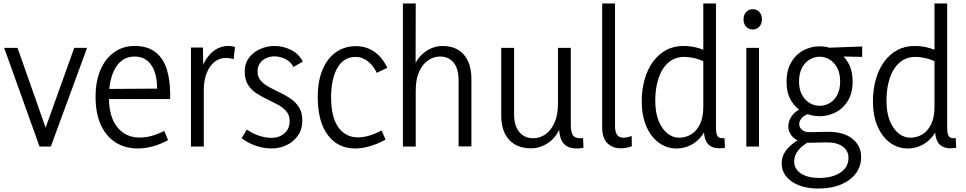

<svg xmlns="http://www.w3.org/2000/svg" viewBox="-20 -845 5568 1107"><path d="M408 -569H482L273 0H208L4 -569H81L254 -78H232Z M775 11Q702 11 647 -23.5Q592 -58 561.5 -124.5Q531 -191 531 -287Q531 -376 559 -441.5Q587 -507 638 -543.5Q689 -580 756 -580Q830 -580 875.5 -545Q921 -510 941 -447.5Q961 -385 961 -302V-274H572L573 -332L886 -334Q886 -369 879.5 -402Q873 -435 857.5 -461.5Q842 -488 817.5 -503.5Q793 -519 755 -519Q686 -519 647 -455.5Q608 -392 608 -284Q608 -171 656.5 -111.5Q705 -52 784 -52Q820 -52 854.5 -61.5Q889 -71 927 -90L949 -37Q905 -13 860.5 -1Q816 11 775 11Z M1081 0V-571H1150L1153 -416H1134Q1151 -492 1194.5 -536Q1238 -580 1298 -580Q1308 -580 1317 -578.5Q1326 -577 1335 -574L1327 -504Q1304 -511 1283 -511Q1245 -511 1216 -487.5Q1187 -464 1171 -422Q1155 -380 1155 -326V0Z M1546 11Q1502 11 1457 -4Q1412 -19 1373 -48L1403 -98Q1436 -75 1474 -62.5Q1512 -50 1545 -50Q1588 -50 1619 -75.5Q1650 -101 1650 -147Q1650 -181 1631 -203Q1612 -225 1582.5 -241Q1553 -257 1520.5 -272.5Q1488 -288 1458 -307.5Q1428 -327 1409.5 -357Q1391 -387 1391 -432Q1391 -480 1416 -512.5Q1441 -545 1480.5 -562.5Q1520 -580 1563 -580Q1611 -580 1656.5 -558Q1702 -536 1726 -490L1672 -459Q1655 -491 1624 -505.5Q1593 -520 1562 -520Q1537 -520 1515 -510Q1493 -500 1479 -481Q1465 -462 1465 -433Q1465 -401 1483.5 -380Q1502 -359 1531.5 -343Q1561 -327 1594 -311.5Q1627 -296 1656.5 -275.5Q1686 -255 1704.5 -225.5Q1723 -196 1723 -151Q1723 -99 1697.5 -63Q1672 -27 1632 -8Q1592 11 1546 11Z M2028 11Q1928 11 1870 -66.5Q1812 -144 1812 -286Q1812 -377 1839.5 -443Q1867 -509 1917 -544Q1967 -579 2032 -579Q2090 -579 2137 -547.5Q2184 -516 2213 -454L2152 -425Q2133 -467 2100.5 -492Q2068 -517 2031 -517Q1962 -517 1925.5 -454Q1889 -391 1889 -284Q1889 -170 1930.5 -111.5Q1972 -53 2044 -53Q2073 -53 2107 -62.5Q2141 -72 2180 -93L2203 -40Q2155 -14 2111 -1.5Q2067 11 2028 11Z M2624 -1V-382Q2624 -450 2595 -484.5Q2566 -519 2517 -519Q2481 -519 2449 -497.5Q2417 -476 2397 -432.5Q2377 -389 2377 -323V0H2303V-825H2377L2376 -415H2350Q2372 -498 2422 -539Q2472 -580 2533 -580Q2584 -580 2621 -558Q2658 -536 2678 -493.5Q2698 -451 2698 -388V-1Z M3203 -120H3214Q3189 -54 3142 -22Q3095 10 3042 10Q2960 10 2915 -39.5Q2870 -89 2870 -179V-569H2944V-186Q2944 -120 2974 -84Q3004 -48 3055 -48Q3093 -48 3125.5 -71Q3158 -94 3177.5 -138.5Q3197 -183 3197 -247V-569H3271V-127Q3271 -86 3282 -67Q3293 -48 3324 -48Q3328 -48 3332.5 -48Q3337 -48 3342 -49L3344 7Q3334 9 3324.5 10Q3315 11 3306 11Q3252 11 3227.5 -20Q3203 -51 3203 -120Z M3452 -109V-825H3526V-117Q3526 -84 3538 -67.5Q3550 -51 3574 -51Q3584 -51 3596.5 -53.5Q3609 -56 3622 -61L3623 -2Q3607 4 3591.5 7Q3576 10 3559 10Q3511 10 3481.5 -20Q3452 -50 3452 -109Z M4108 -825V-109Q4108 -73 4118 -59Q4128 -45 4157 -49L4160 7Q4119 14 4091.5 4.5Q4064 -5 4051 -31Q4038 -57 4038 -102V-147H4067Q4043 -67 3993 -28Q3943 11 3881 11Q3823 11 3777.5 -23Q3732 -57 3706 -118Q3680 -179 3680 -261Q3680 -328 3696.5 -386.5Q3713 -445 3744 -488Q3775 -531 3819.5 -555.5Q3864 -580 3921 -580Q3967 -580 4009.5 -567Q4052 -554 4088 -533L4038 -490Q4011 -504 3980 -510.5Q3949 -517 3926 -517Q3872 -517 3834.5 -485Q3797 -453 3777.5 -395.5Q3758 -338 3758 -265Q3758 -196 3777.5 -148Q3797 -100 3828.5 -75.5Q3860 -51 3896 -51Q3933 -51 3964.5 -70Q3996 -89 4015.5 -128.5Q4035 -168 4035 -229V-825Z M4283 0V-569H4356V0ZM4320 -675Q4297 -675 4282 -691Q4267 -707 4267 -734Q4267 -760 4282.5 -776Q4298 -792 4320 -792Q4343 -792 4358 -776Q4373 -760 4373 -734Q4373 -708 4358 -691.5Q4343 -675 4320 -675Z M4824 -374Q4824 -422 4807 -454Q4790 -486 4763 -502Q4736 -518 4705 -518Q4676 -518 4648.5 -502Q4621 -486 4604 -454Q4587 -422 4587 -374Q4587 -329 4604.5 -297.5Q4622 -266 4649 -250.5Q4676 -235 4706 -235Q4737 -235 4763.5 -250.5Q4790 -266 4807 -297Q4824 -328 4824 -374ZM4896 -374Q4896 -310 4869.5 -265.5Q4843 -221 4799.5 -198Q4756 -175 4706 -175Q4655 -175 4611.5 -197.5Q4568 -220 4541.5 -264.5Q4515 -309 4515 -373Q4515 -440 4541.5 -485.5Q4568 -531 4612 -554.5Q4656 -578 4706 -578Q4757 -578 4800 -554Q4843 -530 4869.5 -484.5Q4896 -439 4896 -374ZM4951 -577V-517L4801 -520L4706 -568ZM4622 -60 4651 -31Q4606 -8 4582.5 21.5Q4559 51 4559 86Q4559 130 4598.5 155.5Q4638 181 4702 181Q4779 181 4825.5 150Q4872 119 4872 65Q4872 24 4838 -0.5Q4804 -25 4744 -24L4647 -22Q4608 -21 4580.5 -34.5Q4553 -48 4539 -70Q4525 -92 4525 -117Q4525 -151 4550 -182.5Q4575 -214 4627 -227L4645 -189Q4616 -181 4602 -164Q4588 -147 4588 -130Q4588 -110 4604 -96.5Q4620 -83 4647 -83L4750 -85Q4843 -86 4894 -45.5Q4945 -5 4945 61Q4945 113 4915 154Q4885 195 4829.5 218.5Q4774 242 4696 242Q4635 242 4588 224Q4541 206 4514 173.5Q4487 141 4487 96Q4487 49 4522 10Q4557 -29 4622 -60Z M5441 -825V-109Q5441 -73 5451 -59Q5461 -45 5490 -49L5493 7Q5452 14 5424.5 4.5Q5397 -5 5384 -31Q5371 -57 5371 -102V-147H5400Q5376 -67 5326 -28Q5276 11 5214 11Q5156 11 5110.5 -23Q5065 -57 5039 -118Q5013 -179 5013 -261Q5013 -328 5029.5 -386.5Q5046 -445 5077 -488Q5108 -531 5152.5 -555.5Q5197 -580 5254 -580Q5300 -580 5342.5 -567Q5385 -554 5421 -533L5371 -490Q5344 -504 5313 -510.5Q5282 -517 5259 -517Q5205 -517 5167.5 -485Q5130 -453 5110.5 -395.5Q5091 -338 5091 -265Q5091 -196 5110.5 -148Q5130 -100 5161.5 -75.5Q5193 -51 5229 -51Q5266 -51 5297.5 -70Q5329 -89 5348.5 -128.5Q5368 -168 5368 -229V-825Z"/></svg>

Font: Yaldevi
Style: Regular
Weight: 400
Designer: Sol Matas, Rajitha Manaperi, Kosala Senevirathne
Foundry: Mooniak
Version: Version 1.100